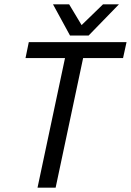

<svg xmlns="http://www.w3.org/2000/svg" viewBox="-20 -860 600 880"><path d="M235 0H152L278 -594H97L112 -667H560L544 -594H361ZM525 -840 386 -697H301L223 -840H297L354 -745L452 -840Z"/></svg>

Font: Epunda Sans
Style: Italic
Weight: 400
Italic angle: -12.0243°
Designer: Simon Atzbach
Foundry: typofactur
Version: Version 2.204; ttfautohint (v1.8.4.7-5d5b)